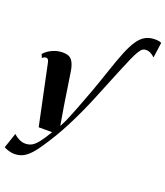

<svg xmlns="http://www.w3.org/2000/svg" viewBox="-211 -957 1144 1328"><g transform="rotate(20 361.0 -293.0)"><path d="M54 245.5Q36 245.5 14.8 240Q-6.5 234.5 -24.5 224.5L13 113Q30.5 130 53.2 141.2Q76 152.5 99.5 152.5Q126.5 152.5 147.8 140.5Q169 128.5 192.5 98.5Q216 68.5 248 14.5H149L56 -427.5Q52.5 -443.5 47 -449.8Q41.5 -456 34 -456Q26.5 -456 20 -453Q13.5 -450 5.5 -443.5L-5.5 -469.5Q8 -484.5 28 -498Q48 -511.5 74.2 -520.2Q100.5 -529 132 -529Q176.5 -529 196.2 -504.5Q216 -480 224.5 -431.5Q227 -415 230.5 -392Q234 -369 238.2 -342.5Q242.5 -316 246.8 -287.5Q251 -259 255.2 -231Q259.5 -203 263.8 -176.8Q268 -150.5 272 -129L286 -45L309 -90Q331 -141 356.2 -205.5Q381.5 -270 410 -348.2Q438.5 -426.5 469 -517.5Q498 -604.5 522.5 -664.8Q547 -725 572 -762Q597 -799 627.5 -815.8Q658 -832.5 699 -832.5Q714.5 -832.5 727.2 -830Q740 -827.5 745.5 -823.5L730 -711Q715 -726 698.5 -734.2Q682 -742.5 663.5 -742.5Q650 -742.5 639 -735Q628 -727.5 614.5 -705.2Q601 -683 582 -640.2Q563 -597.5 534.5 -527.5Q487.5 -410 441 -298.2Q394.5 -186.5 340.2 -80Q286 26.5 215 130Q183 177 156.2 202Q129.5 227 104.8 236.2Q80 245.5 54 245.5Z"/></g></svg>

Font: Merriweather 120pt Black
Style: Italic
Weight: 900
Italic angle: -7.8°
Version: Version 2.101